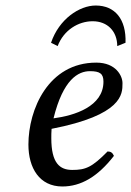

<svg xmlns="http://www.w3.org/2000/svg" viewBox="-20 -666 475 696"><path d="M167 -199C424 -249 424 -325 424 -363C424 -364 424 -364 424 -365C424 -390 401 -439 329 -439C155 -439 83 -269 83 -142C83 -57 123 10 206 10C273 10 334 -25 393 -101C388 -112 382 -117 370 -117C313 -59 290 -50 242 -50C197 -50 166 -74 166 -165C166 -170 166 -191 167 -199ZM355 -370C355 -280 250 -247 174 -237C209 -379 264 -408 306 -408C342 -408 355 -399 355 -370ZM405 -499 435 -511C438 -596 397 -646 327 -646C268 -646 194 -597 165 -511L189 -499C211 -557 264 -589 316 -589C370 -589 405 -552 405 -499Z"/></svg>

Font: Libertinus Serif
Style: Italic
Weight: 400
Italic angle: -12°
Designer: Philipp H. Poll, Khaled Hosny
Foundry: Caleb Maclennan
Version: Version 7.050;RELEASE